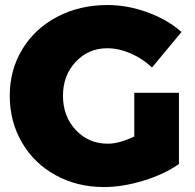

<svg xmlns="http://www.w3.org/2000/svg" viewBox="-20 -734 780 768"><path d="M517.1 -188V-362.8H695.8V-78.1Q638.7 -37.6 554.9 -11.7Q471.2 14.2 396 14.2Q289.1 14.2 202.9 -33Q116.7 -80.1 67.9 -163.8Q19 -247.6 19 -351.1Q19 -454.1 69.3 -537.1Q119.6 -620.1 209.2 -667Q298.8 -713.9 410.2 -713.9Q490.2 -713.9 570.3 -684.6Q650.4 -655.3 706.1 -606L587.9 -463.9Q551.8 -499 503.4 -520Q455.1 -541 409.2 -541Q333.5 -541 282.7 -486.6Q231.9 -432.1 231.9 -351.1Q231.9 -268.6 283.2 -213.9Q334.5 -159.2 411.1 -159.2Q456.5 -159.2 517.1 -188Z"/></svg>

Font: Montserrat-Arabic ExtraBold
Style: Regular
Weight: 800
Designer: Mohamed Gaber
Foundry: Kief Type Foundry
Version: Version 5.008;PS 005.008;hotconv 1.0.88;makeotf.lib2.5.64775